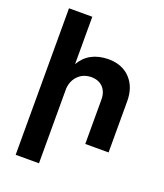

<svg xmlns="http://www.w3.org/2000/svg" viewBox="-171 -869 1019 1192"><g transform="rotate(20 338.5 -273.0)"><path d="M613 -338V0H459V-293Q459 -344 430.5 -373.5Q402 -403 353 -403Q301 -402 268 -369.5Q235 -337 230 -285V211H76V-757H230V-444Q286 -542 415 -544Q506 -544 559.5 -488Q613 -432 613 -338Z"/></g></svg>

Font: Montserrat arm2 SemiBold
Style: Regular
Weight: 600
Designer: Julieta Ulanovsky
Foundry: Julieta Ulanovsky
Version: Version 6.000